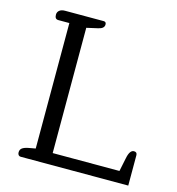

<svg xmlns="http://www.w3.org/2000/svg" viewBox="-104 -785 807 875"><g transform="rotate(15 299.5 -347.5)"><path d="M58 -17Q58 -30 67 -37Q76 -44 96 -48L129 -54V-646H77Q60 -646 60 -667Q60 -680 69.5 -687.5Q79 -695 96 -695H278Q290 -695 290 -682Q290 -663 262 -657L209 -645V-54H524L537 -117Q545 -158 565 -158Q580 -158 580 -143V0H72Q66 0 62 -4.5Q58 -9 58 -17Z"/></g></svg>

Font: Maitree
Style: Regular
Weight: 400
Designer: CadsonDemak Team
Foundry: CadsonDemak
Version: Version 1.000